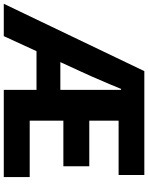

<svg xmlns="http://www.w3.org/2000/svg" viewBox="82 -879 783 1015"><g transform="rotate(90 473.5 -371.5)"><path d="M342 -743H891V-607H604V-452H845V-315H604V-137H902V0H441V-620H436L412 -562Q362 -444 344 -407L157 0H-14ZM159 -299H527V-173H159Z"/></g></svg>

Font: Merged Yaku Han JP ExtraBold
Style: Regular
Weight: 800
Designer: Ryoko NISHIZUKA 西塚涼子 (kana, bopomofo & ideographs); Paul D. Hunt (Latin, Greek & Cyrillic); Sandoll Communications 산돌커뮤니
Foundry: Adobe
Version: Version 2.004